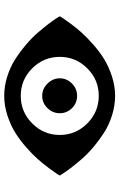

<svg xmlns="http://www.w3.org/2000/svg" viewBox="158 -722 583 940"><g transform="rotate(-90 450.0 -252.5)"><path d="M831.1 -266.6 839.8 -252Q836.4 -246.1 830.3 -236.3Q824.2 -226.6 803.5 -198.5Q782.7 -170.4 759.8 -144.8Q736.8 -119.1 701.4 -87.9Q666 -56.6 629.4 -34.2Q592.8 -11.7 545.2 3.7Q497.6 19 450.2 19Q402.8 19 355.5 4.2Q308.1 -10.7 270.8 -34.7Q233.4 -58.6 199.2 -87.4Q165 -116.2 140.1 -145.3Q115.2 -174.3 96.9 -198.2Q78.6 -222.2 69.3 -237.3L60.1 -252Q63.5 -257.8 69.6 -267.6Q75.7 -277.3 96.7 -305.4Q117.7 -333.5 140.4 -359.4Q163.1 -385.3 198.7 -416.5Q234.4 -447.8 271 -470.5Q307.6 -493.2 355.2 -508.5Q402.8 -523.9 450.2 -523.9Q497.6 -523.9 544.9 -509Q592.3 -494.1 629.6 -470Q667 -445.8 701.2 -416.7Q735.4 -387.7 760 -358.9Q784.7 -330.1 803.2 -305.9Q821.8 -281.7 831.1 -266.6ZM315.2 -117.2Q371.6 -61 450.2 -61Q528.8 -61 585 -117.2Q641.1 -173.3 641.1 -252Q641.1 -330.6 585 -386.7Q528.8 -442.9 450.2 -442.9Q371.6 -442.9 315.2 -386.7Q258.8 -330.6 258.8 -252Q258.8 -173.3 315.2 -117.2ZM536.1 -252Q536.1 -286.1 510.3 -312Q484.4 -337.9 450.2 -337.9Q415.5 -337.9 390.4 -312.3Q365.2 -286.6 365.2 -252Q365.2 -216.8 390.1 -191.9Q415 -167 450.2 -167Q484.9 -167 510.5 -192.1Q536.1 -217.3 536.1 -252Z"/></g></svg>

Font: Modern Pictograms
Style: Normal
Weight: 400
Designer: John Caserta
Foundry: John Caserta
Version: 1.000